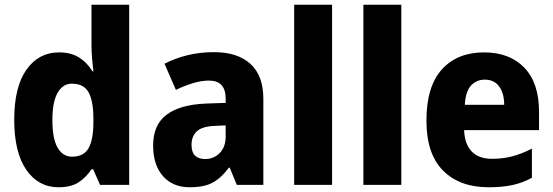

<svg xmlns="http://www.w3.org/2000/svg" viewBox="-20 -780 2332 810"><path d="M227 10Q142 10 91 -63.5Q40 -137 40 -275Q40 -413 91.5 -486Q143 -559 229 -559Q279 -559 313.5 -537.5Q348 -516 370 -479H374Q371 -503 368.5 -532.5Q366 -562 366 -590V-760H525V0H402L373 -66H366Q343 -31 311 -10.5Q279 10 227 10ZM284 -119Q332 -119 352.5 -153Q373 -187 374 -258V-280Q374 -353 354 -390Q334 -427 283 -427Q245 -427 223 -388.5Q201 -350 201 -274Q201 -195 223 -157Q245 -119 284 -119Z M883 -560Q982 -560 1036.5 -510.5Q1091 -461 1091 -363V0H979L949 -73H946Q914 -30 878 -10Q842 10 780 10Q709 10 667.5 -37Q626 -84 626 -166Q626 -253 682 -295.5Q738 -338 846 -343L932 -346V-364Q932 -440 862 -440Q830 -440 795 -429.5Q760 -419 722 -401L674 -511Q718 -534 770.5 -547Q823 -560 883 -560ZM887 -249Q833 -247 810.5 -226Q788 -205 788 -169Q788 -137 803.5 -123Q819 -109 845 -109Q882 -109 907 -134.5Q932 -160 932 -204V-251Z M1381 0H1221V-760H1381Z M1673 0H1513V-760H1673Z M2022 -559Q2130 -559 2192 -494.5Q2254 -430 2254 -309V-231H1938Q1940 -173 1969.5 -141.5Q1999 -110 2056 -110Q2102 -110 2141.5 -120.5Q2181 -131 2224 -153V-30Q2186 -9 2142.5 0.5Q2099 10 2041 10Q1919 10 1849 -60.5Q1779 -131 1779 -271Q1779 -415 1844 -487Q1909 -559 2022 -559ZM2025 -444Q1990 -444 1967 -419Q1944 -394 1941 -338H2107Q2107 -386 2086 -415Q2065 -444 2025 -444Z"/></svg>

Font: Noto Sans Tamil SemiCondensed ExtraBold
Style: Regular
Weight: 800
Width: 4
Designer: Jelle Bosma - Monotype Design Team
Foundry: Monotype Imaging Inc.
Version: Version 2.004; ttfautohint (v1.8.4.7-5d5b)